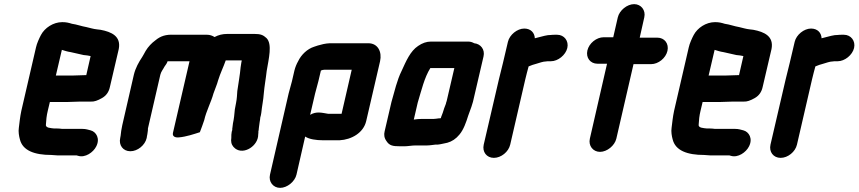

<svg xmlns="http://www.w3.org/2000/svg" viewBox="-20 -678 4150 928"><path d="M334 -313H250L279 -437C292 -433 307 -428 322 -426C342 -422 364 -416 384 -412L402 -410L418 -407L397 -315C384 -315 349 -313 334 -313ZM257 73H350L357 75C392 86 431 58 445 30C465 -8 445 -41 418 -48C406 -51 395 -55 379 -55H281C273 -56 265 -57 256 -57H242C226 -59 198 -59 202 -77C203 -96 205 -119 211 -143L221 -185H305C320 -185 353 -187 367 -187H420C435 -186 452 -192 473 -204C494 -216 506 -234 511 -257L554 -441C566 -503 519 -524 466 -534L449 -536C430 -538 416 -543 398 -547C374 -551 351 -560 328 -563C312 -568 300 -571 281 -571C237 -571 196 -543 178 -509C170 -494 158 -468 154 -449L83 -142C77 -114 74 -84 71 -60C68 -42 72 -19 76 -5C89 50 147 71 228 71C237 71 247 73 257 73Z M563 -22 561 -11C553 24 575 53 610 53C645 53 681 24 689 -11L690 -18C692 -26 693 -34 694 -42C695 -46 695 -51 695 -57L755 -317C759 -333 768 -342 775 -356C781 -364 788 -374 790 -382H896L816 -36C812 -19 826 -12 845 -14C880 -17 918 -30 946 -39C953 -59 961 -77 967 -97C977 -142 1000 -183 1012 -227C1019 -248 1029 -269 1034 -289C1045 -325 1060 -354 1071 -386H1148C1149 -384 1148 -382 1147 -379C1146 -370 1144 -361 1143 -353C1140 -317 1132 -274 1127 -238C1126 -223 1125 -200 1121 -181L1115 -149C1113 -127 1111 -104 1106 -82C1105 -73 1104 -65 1103 -58C1102 -55 1102 -53 1103 -51L1100 -41C1098 -32 1098 -22 1098 -11L1097 0C1097 17 1104 30 1117 40C1159 72 1229 26 1228 -28L1229 -38C1228 -40 1229 -42 1229 -43C1230 -48 1231 -53 1231 -58C1233 -68 1233 -78 1235 -88C1237 -95 1237 -103 1238 -110C1240 -117 1242 -124 1243 -133C1246 -164 1253 -195 1255 -226C1258 -262 1265 -298 1269 -335C1279 -395 1297 -465 1268 -494C1252 -509 1239 -514 1210 -514H1079C1055 -514 1036 -509 1017 -499C1006 -506 994 -510 981 -510H820C782 -512 756 -504 731 -483C713 -470 696 -452 684 -432L674 -414C672 -411 670 -407 667 -402C651 -378 635 -350 627 -317L571 -73C567 -54 564 -36 563 -22Z M1542 0H1621C1679 -3 1737 -36 1750 -93L1817 -382C1827 -427 1807 -469 1760 -469H1574C1552 -468 1533 -463 1516 -458L1498 -452C1466 -442 1436 -414 1421 -382C1413 -368 1407 -353 1403 -337L1391 -285C1388 -272 1378 -239 1375 -226L1285 166C1277 200 1300 230 1334 230C1368 230 1405 200 1413 166L1455 -18C1474 -5 1508 0 1542 0ZM1519 -286 1531 -337C1536 -339 1542 -341 1548 -341H1680L1631 -128H1566C1535 -133 1509 -141 1479 -123L1503 -226C1506 -239 1516 -274 1519 -286Z M2074 -103H2014C2005 -103 1993 -102 1980 -100L1999 -182C2017 -241 2031 -303 2060 -349H2176L2139 -190C2136 -183 2136 -179 2135 -176L2127 -155L2120 -133L2112 -112L2111 -107C2108 -106 2104 -106 2101 -106C2092 -105 2082 -103 2074 -103ZM1988 25H2044C2051 25 2060 24 2068 23L2084 21H2095C2109 20 2130 14 2142 12C2164 6 2184 -7 2201 -28C2221 -52 2233 -87 2243 -119L2251 -141C2257 -158 2260 -164 2266 -186L2317 -405C2325 -439 2303 -466 2272 -469C2263 -474 2254 -477 2243 -477H2062C2042 -477 2021 -470 2001 -456C1963 -431 1943 -383 1921 -335C1899 -291 1887 -237 1872 -185L1839 -43C1835 -27 1837 -11 1848 4C1862 26 1879 29 1913 29H1936C1951 29 1971 25 1988 25Z M2722 -446C2730 -480 2707 -510 2673 -510H2663C2656 -510 2649 -510 2643 -509C2634 -509 2624 -508 2612 -505C2596 -500 2581 -498 2565 -493C2564 -519 2546 -540 2514 -540C2480 -540 2443 -510 2435 -476L2411 -374C2405 -350 2397 -319 2391 -293L2318 21C2310 56 2332 85 2367 85C2402 85 2438 56 2446 21L2519 -295C2523 -314 2531 -341 2535 -357C2546 -362 2561 -367 2573 -370C2587 -374 2605 -381 2619 -381C2624 -382 2628 -382 2633 -382H2643C2677 -382 2714 -412 2722 -446Z M2966 -594 2944 -498H2898C2863 -498 2827 -469 2819 -434C2811 -399 2833 -370 2868 -370H2914L2831 -8C2823 26 2846 56 2880 56C2914 56 2951 26 2959 -8L3042 -368H3127C3162 -368 3198 -397 3206 -432C3214 -467 3192 -496 3157 -496H3072L3094 -594C3102 -628 3079 -658 3045 -658C3011 -658 2974 -628 2966 -594Z M3489 -313H3405L3434 -437C3447 -433 3462 -428 3477 -426C3497 -422 3519 -416 3539 -412L3557 -410L3573 -407L3552 -315C3539 -315 3504 -313 3489 -313ZM3412 73H3505L3512 75C3547 86 3586 58 3600 30C3620 -8 3600 -41 3573 -48C3561 -51 3550 -55 3534 -55H3436C3428 -56 3420 -57 3411 -57H3397C3381 -59 3353 -59 3357 -77C3358 -96 3360 -119 3366 -143L3376 -185H3460C3475 -185 3508 -187 3522 -187H3575C3590 -186 3607 -192 3628 -204C3649 -216 3661 -234 3666 -257L3709 -441C3721 -503 3674 -524 3621 -534L3604 -536C3585 -538 3571 -543 3553 -547C3529 -551 3506 -560 3483 -563C3467 -568 3455 -571 3436 -571C3392 -571 3351 -543 3333 -509C3325 -494 3313 -468 3309 -449L3238 -142C3232 -114 3229 -84 3226 -60C3223 -42 3227 -19 3231 -5C3244 50 3302 71 3383 71C3392 71 3402 73 3412 73Z M4108 -446C4116 -480 4093 -510 4059 -510H4049C4042 -510 4035 -510 4029 -509C4020 -509 4010 -508 3998 -505C3982 -500 3967 -498 3951 -493C3950 -519 3932 -540 3900 -540C3866 -540 3829 -510 3821 -476L3797 -374C3791 -350 3783 -319 3777 -293L3704 21C3696 56 3718 85 3753 85C3788 85 3824 56 3832 21L3905 -295C3909 -314 3917 -341 3921 -357C3932 -362 3947 -367 3959 -370C3973 -374 3991 -381 4005 -381C4010 -382 4014 -382 4019 -382H4029C4063 -382 4100 -412 4108 -446Z"/></svg>

Font: Electronic
Style: SuThkIt
Weight: 900
Version: Version 1.011